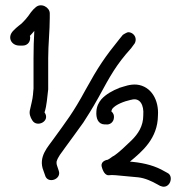

<svg xmlns="http://www.w3.org/2000/svg" viewBox="-20 -737 692 733"><path d="M54 -563H67C82 -563 95 -574 95 -591C95 -594 96 -594 94 -600C99 -605 105 -612 111 -619C109 -587 108 -551 108 -515V-399C107 -393 107 -384 106 -376C104 -355 99 -340 95 -320C90 -303 96 -289 103 -278C120 -248 174 -274 150 -308C159 -335 160 -366 164 -396V-515C164 -567 170 -619 170 -669V-686C170 -709 137 -728 116 -709C111 -705 104 -698 98 -690C86 -672 69 -651 52 -639C44 -633 38 -627 31 -620C6 -595 23 -563 54 -563ZM152 -68C161 -33 217 -52 204 -86L198 -104C195 -112 196 -118 196 -120C201 -138 214 -153 229 -174C251 -205 275 -236 298 -269C311 -289 331 -320 356 -365C402 -450 425 -491 479 -551L480 -552L491 -567C496 -572 498 -580 498 -586C498 -602 484 -614 470 -614C464 -614 449 -604 449 -604L436 -588C381 -520 355 -482 306 -393C259 -306 233 -274 184 -206C165 -178 124 -139 146 -85ZM385 -262C399 -260 414 -270 415 -288C416 -297 413 -305 405 -312C406 -317 408 -320 409 -322C422 -338 453 -350 480 -356H481C515 -366 530 -335 527 -298V-297C527 -255 507 -226 483 -202C462 -182 435 -155 413 -141H412C401 -133 394 -128 391 -127H390C390 -127 364 -123 368 -102C369 -98 376 -68 394 -68H395C402 -69 412 -69 422 -68C453 -65 479 -63 508 -60C534 -57 560 -45 581 -33L592 -27H593C610 -19 624 -29 629 -41C634 -52 634 -70 619 -77L608 -83C574 -103 535 -114 487 -119C483 -119 480 -120 476 -120C523 -159 582 -208 583 -296C587 -354 558 -408 502 -414C475 -416 455 -407 437 -402H436L435 -401C411 -392 384 -377 367 -358C357 -346 349 -331 348 -312C346 -286 354 -263 379 -262Z"/></svg>

Font: Stray Cat
Style: Bd
Weight: 700
Version: Version 1.0